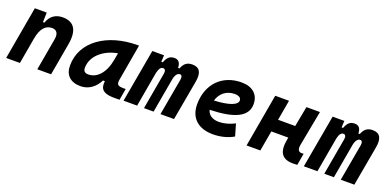

<svg xmlns="http://www.w3.org/2000/svg" viewBox="-12 -1138 3539 1759"><g transform="rotate(20 1758.0 -258.0)"><path d="M28.3 0H162.6L206.5 -250.5V-249.5C225.1 -363.8 274.9 -401.9 330.6 -401.9C376 -401.9 397.5 -371.1 387.2 -312.5L332 0H466.3L522 -315.4C546.4 -454.6 501 -527.3 390.6 -527.3C317.4 -527.3 269 -489.7 247.1 -423.8H232.9L235.4 -517.6H119.6Z M754.9 10.3C830.6 10.3 893.6 -32.2 933.1 -109.4H951.2C944.8 -54.2 949.7 4.9 1082 4.9H1135.3L1154.8 -106.9H1131.3C1077.6 -106.9 1064 -120.6 1071.8 -166.5L1133.8 -522.5H1121.6C825.2 -522.5 601.6 -370.1 601.6 -135.3C601.6 -43 657.2 10.3 754.9 10.3ZM786.6 -115.2C752.4 -115.2 736.8 -129.9 736.8 -162.1C736.8 -275.4 838.4 -365.2 976.6 -390.6L965.3 -325.7C941.9 -191.4 872.1 -115.2 786.6 -115.2Z M1379.4 -517.6H1265.1L1172.9 0H1305.2L1364.7 -339.8C1374.5 -382.8 1389.6 -404.3 1412.1 -404.3C1432.1 -404.3 1440.4 -387.7 1435.5 -359.4L1372.1 0H1465.8L1525.9 -340.8C1535.2 -383.3 1553.7 -404.3 1576.2 -404.3C1593.8 -404.3 1601.6 -387.7 1596.7 -359.4L1532.7 0H1665L1734.9 -390.6C1751 -481 1724.6 -527.3 1653.8 -527.3C1605 -527.3 1574.2 -507.3 1553.2 -453.1H1539.6C1538.1 -504.4 1517.1 -527.3 1478.5 -527.3C1435.5 -527.3 1409.7 -506.3 1390.1 -453.1H1376Z M2059.6 -115.7C1995.6 -115.7 1953.6 -143.6 1942.9 -191.4C2178.7 -197.8 2303.7 -253.4 2303.7 -376C2303.7 -471.2 2240.2 -527.3 2133.3 -527.3C1943.8 -527.3 1817.4 -396.5 1817.4 -199.7C1817.4 -67.9 1902.3 9.8 2045.4 9.8C2109.9 9.8 2183.6 -4.4 2245.6 -41L2211.9 -156.7C2162.6 -130.9 2106.4 -115.7 2059.6 -115.7ZM1950.2 -284.7C1972.2 -359.4 2031.2 -406.2 2109.9 -406.2C2150.4 -406.2 2173.3 -391.1 2173.3 -365.7C2173.3 -320.3 2091.3 -291 1950.2 -284.7Z M2372.1 0H2506.3L2541.5 -198.2H2707L2703.1 -178.2C2678.7 -49.8 2719.2 9.8 2827.6 9.8C2844.2 9.8 2857.4 9.3 2869.6 8.3L2889.6 -107.4C2883.3 -106.4 2877.4 -106 2872.1 -106C2837.9 -106 2825.7 -128.4 2835 -176.8L2899.4 -517.6H2767.6L2730 -319.8H2563L2597.7 -517.6H2463.4Z M3137.2 -517.6H3022.9L2930.7 0H3063L3122.6 -339.8C3132.3 -382.8 3147.5 -404.3 3169.9 -404.3C3189.9 -404.3 3198.2 -387.7 3193.4 -359.4L3129.9 0H3223.6L3283.7 -340.8C3293 -383.3 3311.5 -404.3 3334 -404.3C3351.6 -404.3 3359.4 -387.7 3354.5 -359.4L3290.5 0H3422.9L3492.7 -390.6C3508.8 -481 3482.4 -527.3 3411.6 -527.3C3362.8 -527.3 3332 -507.3 3311 -453.1H3297.4C3295.9 -504.4 3274.9 -527.3 3236.3 -527.3C3193.4 -527.3 3167.5 -506.3 3147.9 -453.1H3133.8Z"/></g></svg>

Font: Cascadia Code
Style: Bold Italic
Weight: 700
Italic angle: -10°
Monospace: yes
Designer: Aaron Bell
Foundry: Saja Typeworks
Version: Version 2404.023